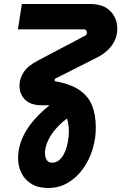

<svg xmlns="http://www.w3.org/2000/svg" viewBox="-20 -720 604 956"><path d="M219 216Q170 216 136.5 195.5Q103 175 86.5 141Q70 107 70 69Q70 12 96 -42.5Q122 -97 173.5 -148.5Q225 -200 299 -247L365 -163Q308 -131 272.5 -94.5Q237 -58 220.5 -22.5Q204 13 204 42Q204 63 212.5 76.5Q221 90 240 90Q260 90 275.5 76.5Q291 63 301.5 40Q312 17 317.5 -11Q323 -39 323 -67Q323 -99 314 -129Q305 -159 288 -177Q273 -188 259 -192Q245 -196 228 -196H187Q133 -196 105 -223.5Q77 -251 77 -293Q77 -328 97.5 -360Q118 -392 166 -417L405 -543Q409 -545 410.5 -549Q412 -553 413 -557Q413 -564 409 -569Q405 -574 397 -574H69L89 -700H430Q495 -700 529.5 -664.5Q564 -629 564 -577Q564 -546 551.5 -519Q539 -492 516.5 -470.5Q494 -449 464 -434L258 -330Q255 -329 253.5 -326.5Q252 -324 252 -322Q252 -314 260 -314H264Q338 -299 380 -268.5Q422 -238 439.5 -192Q457 -146 457 -83Q457 -30 441 23Q425 76 394 119.5Q363 163 319 189.5Q275 216 219 216Z"/></svg>

Font: MuseoModerno Thin SemiBold
Style: Italic
Weight: 600
Italic angle: -9°
Version: Version 1.003